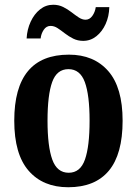

<svg xmlns="http://www.w3.org/2000/svg" viewBox="-20 -778 577 808"><path d="M267 10Q161 10 100.5 -59.5Q40 -129 40 -270Q40 -548 270 -548Q375 -548 435.5 -479Q496 -410 496 -270Q496 -129 438 -59.5Q380 10 267 10ZM269 -51Q318 -51 337.5 -106.5Q357 -162 357 -270Q357 -378 337 -432.5Q317 -487 268 -487Q219 -487 199.5 -432.5Q180 -378 180 -270Q180 -162 200 -106.5Q220 -51 269 -51ZM330 -606Q307 -606 288 -615.5Q269 -625 253 -637.5Q237 -650 222.5 -659.5Q208 -669 193 -669Q175 -669 164 -652.5Q153 -636 151 -616H92Q94 -654 109 -686.5Q124 -719 148.5 -738.5Q173 -758 204 -758Q227 -758 246 -748.5Q265 -739 281 -726.5Q297 -714 311.5 -704.5Q326 -695 340 -695Q357 -695 368.5 -711Q380 -727 383 -748H440Q439 -709 424.5 -677Q410 -645 385.5 -625.5Q361 -606 330 -606Z"/></svg>

Font: Noto Serif Hebrew Condensed
Style: Bold
Weight: 700
Width: 3
Designer: Monotype Design Team
Foundry: Monotype Imaging Inc.
Version: Version 2.004; ttfautohint (v1.8.4.7-5d5b)